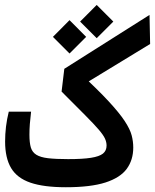

<svg xmlns="http://www.w3.org/2000/svg" viewBox="-20 -766 638 790"><path d="M251 4.4Q160.2 4.4 105.2 -14.4Q50.3 -33.2 25.6 -74.7Q1 -116.2 1 -183.6Q1 -213.4 4.6 -244.4Q8.3 -275.4 16.1 -306.6H107.9Q104.5 -278.3 102.8 -256.1Q101.1 -233.9 101.1 -211.4Q101.1 -178.7 106.9 -159.2Q112.8 -139.6 129.6 -129.2Q146.5 -118.7 178 -115Q209.5 -111.3 260.3 -111.3Q319.8 -111.3 354.2 -116.7Q388.7 -122.1 403.6 -134Q418.5 -146 418.5 -167Q418.5 -181.2 411.9 -195.8Q405.3 -210.4 386.2 -232.7Q367.2 -254.9 330.3 -292Q293.5 -329.1 233.4 -389.2L244.6 -482.9L595.2 -704.6L597.7 -585L282.7 -393.1L307.1 -466.8Q382.8 -397 427 -349.1Q471.2 -301.3 493.2 -267.8Q515.1 -234.4 521.7 -209.2Q528.3 -184.1 528.3 -159.2Q528.3 -107.9 501.5 -71.3Q474.6 -34.7 413.8 -15.1Q353 4.4 251 4.4ZM266.1 -545.9 197.8 -614.3 266.1 -683.1 334.5 -614.3ZM377.9 -608.9 309.6 -677.2 377.9 -745.6 446.3 -677.2Z"/></svg>

Font: Cascadia Mono Medium
Style: Regular
Weight: 500
Monospace: yes
Designer: Aaron Bell
Foundry: Saja Typeworks
Version: Version 2407.024